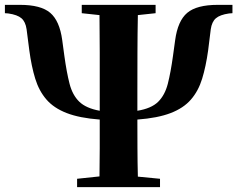

<svg xmlns="http://www.w3.org/2000/svg" viewBox="-26 -767 973 787"><path d="M866.2 -747.1H926.8V-712.9L913.1 -711.9Q875.5 -706.5 858.9 -692.1Q842.3 -677.7 837.9 -647L827.1 -560.1Q817.9 -494.1 802.5 -444.1Q787.1 -394 756.6 -358.9Q726.1 -323.7 673.3 -303.5Q620.6 -283.2 537.1 -276.9Q537.1 -218.3 537.4 -159.9Q537.6 -101.6 539.1 -43L629.9 -34.2V0H290V-34.2L381.8 -43.9Q382.8 -101.1 382.8 -159.4Q382.8 -217.8 382.8 -276.9Q299.8 -283.2 247.1 -303.7Q194.3 -324.2 164.1 -359.4Q133.8 -394.5 118.4 -444.6Q103 -494.6 94.2 -560.1L83 -647Q78.6 -677.7 62 -692.1Q45.4 -706.5 7.8 -711.9L-5.9 -712.9V-747.1H56.2Q141.6 -747.1 179.9 -714.4Q218.3 -681.6 229 -603L237.8 -538.1Q247.1 -470.7 259 -424.1Q271 -377.4 298.8 -350.3Q326.7 -323.2 382.8 -313V-351.1V-395Q382.8 -473.1 382.8 -550.8Q382.8 -628.4 381.8 -705.1L309.1 -712.9V-747.1H611.8V-712.9L539.1 -705.1Q537.6 -628.4 537.4 -551Q537.1 -473.6 537.1 -395V-352.1V-313Q594.2 -322.3 622.1 -349.6Q649.9 -377 661.9 -423.8Q673.8 -470.7 683.1 -538.1L691.9 -602.1Q702.6 -681.6 741.5 -714.4Q780.3 -747.1 866.2 -747.1Z"/></svg>

Font: Source Han Serif JP Heavy
Style: Regular
Weight: 900
Designer: Ryoko NISHIZUKA  (kana & ideographs); Frank Grießhammer (Latin, Greek & Cyrillic); Wenlong ZHANG  (bopomofo); Sandoll Co
Foundry: Adobe Systems Incorporated
Version: Version 1.001;PS 1.001;hotconv 16.6.54;makeotf.lib2.5.65590